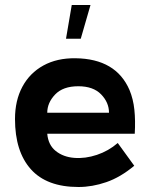

<svg xmlns="http://www.w3.org/2000/svg" viewBox="-20 -739 602 768"><path d="M519 -204H169Q173 -159 203 -135Q233 -111 277 -107.5Q321 -104 367.5 -119.5Q414 -135 451 -167L517 -76Q462 -30 405.5 -10.5Q349 9 294 9Q167 9 103.5 -62Q40 -133 40 -263Q40 -337 69.5 -392Q99 -447 153.5 -477Q208 -507 282 -506Q444 -504 498 -379Q513 -343 517.5 -300Q522 -257 519 -204ZM293 -394Q232 -394 200.5 -361Q169 -328 169 -288H416Q416 -329 384.5 -361.5Q353 -394 293 -394ZM244 -584H303L342 -719H267Z"/></svg>

Font: Kulim Park
Style: Bold
Weight: 700
Designer: Noponies / Dale Sattler
Foundry: Noponies
Version: Version 1.000; ttfautohint (v1.8.3)